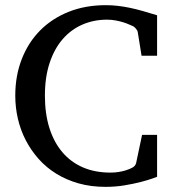

<svg xmlns="http://www.w3.org/2000/svg" viewBox="-20 -707 667 743"><path d="M587.9 -22.9Q585.9 -22 568.8 -15.9Q551.8 -9.8 524.4 -2.7Q497.1 4.4 461.7 10.3Q426.3 16.1 388.2 16.1Q332 16.1 284.4 2.7Q236.8 -10.7 198 -34.7Q159.2 -58.6 129.6 -91.8Q100.1 -125 79.8 -164.1Q59.6 -203.1 49.3 -247.1Q39.1 -291 39.1 -336.9Q39.1 -414.6 64.5 -479Q89.8 -543.5 135.7 -589.6Q181.6 -635.7 246.1 -661.4Q310.5 -687 389.2 -687Q413.6 -687 436.3 -684.3Q459 -681.6 482.4 -676.8Q505.9 -671.9 531.7 -664.6Q557.6 -657.2 587.9 -647.9V-491.2H527.8L513.2 -582Q512.2 -588.9 506.3 -595.7Q500.5 -602.5 496.1 -605Q490.2 -607.4 480.7 -611.8Q471.2 -616.2 458 -620.4Q444.8 -624.5 428.7 -627.7Q412.6 -630.9 394 -630.9Q342.8 -630.9 298.8 -611.8Q254.9 -592.8 222.7 -555.7Q190.4 -518.6 172.1 -463.6Q153.8 -408.7 153.8 -336.9Q153.8 -267.1 171.1 -211.9Q188.5 -156.7 221.2 -118.2Q253.9 -79.6 300.8 -59.3Q347.7 -39.1 407.2 -39.1Q424.8 -39.1 439.2 -41.5Q453.6 -43.9 464.4 -47.1Q475.1 -50.3 481 -53Q486.8 -55.7 487.8 -56.2Q495.6 -59.1 500.5 -64.5Q505.4 -69.8 506.8 -76.2L529.8 -185.1H587.9Z"/></svg>

Font: BabelStone Ogham Pictish
Style: Bold Italic
Weight: 700
Italic angle: -30°
Designer: Andrew West
Foundry: BabelStone
Version: Version 1.02 March 14, 2022